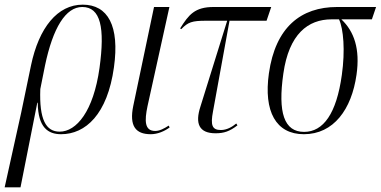

<svg xmlns="http://www.w3.org/2000/svg" viewBox="-64 -566 1634 824"><path d="M-44 238H24L96 -125H98C99 -18 143 10 198 10C303 10 397 -75 425 -277C450 -455 399 -546 291 -546C183 -546 103 -448 69 -285L27 -83ZM192 -1C133 -1 104 -53 109 -184L129 -284C163 -447 218 -536 289 -536C368 -536 387 -447 363 -274C337 -88 264 -1 192 -1Z M583 10C613 10 642 -3 664 -19L660 -27C640 -14 621 -4 602 -4C556 -4 556 -48 569 -110L663 -536H597L508 -112C490 -25 518 10 583 10Z M861 6C897 6 921 -2 955 -28L950 -36C932 -21 909 -8 884 -8C846 -8 839 -29 850 -87L921 -477H1080L1100 -536H853C772 -536 746 -503 709 -444L714 -441C743 -471 760 -477 820 -477H911L796 -108C773 -37 789 6 861 6Z M1240 10C1368 10 1445 -97 1466 -245C1482 -356 1456 -431 1401 -483H1532L1550 -536H1383C1227 -536 1118 -449 1090 -251C1067 -88 1120 10 1240 10ZM1241 0C1155 0 1128 -83 1152 -250C1176 -420 1258 -483 1359 -483H1391C1410 -442 1418 -350 1403 -244C1380 -79 1324 0 1241 0Z"/></svg>

Font: Noto Serif Display Condensed Light
Style: Italic
Weight: 300
Width: 3
Italic angle: -12°
Designer: Monotype Design Team
Foundry: Monotype Imaging Inc.
Version: Version 2.009